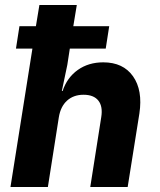

<svg xmlns="http://www.w3.org/2000/svg" viewBox="-20 -750 640 770"><path d="M44 -555 58 -645H124L138 -730H288L274 -645H418L404 -555H260L250 -490L228 -385H231Q249 -439 292 -469.5Q335 -500 394 -500Q474 -500 513.5 -444Q553 -388 539 -295L492 0H342L386 -280Q393 -323 374.5 -346.5Q356 -370 315 -370Q275 -370 249 -346.5Q223 -323 216 -280L172 0H22L110 -555Z"/></svg>

Font: JetBrains Mono NL ExtraBold
Style: Italic
Weight: 800
Italic angle: -9°
Monospace: yes
Designer: Philipp Nurullin, Konstantin Bulenkov
Foundry: JetBrains
Version: Version 2.305; ttfautohint (v1.8.4.7-5d5b)